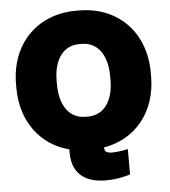

<svg xmlns="http://www.w3.org/2000/svg" viewBox="-59 -771 893 1008"><g transform="rotate(-5 387.0 -266.5)"><path d="M587 30C570 35 528 41 504 41C482 41 466 36 464 18L463 11C633 -18 742 -154 742 -340V-360C742 -571 601 -717 394 -717H379C172 -717 32 -570 32 -360V-340C32 -166 129 -34 281 5V23C281 130 345 184 461 184C506 184 547 176 587 164ZM246 -340V-360C246 -473 298 -541 380 -541H394C476 -541 528 -473 528 -360V-340C528 -226 476 -158 394 -158H380C298 -158 246 -226 246 -340Z"/></g></svg>

Font: Fixel Text Black
Style: Regular
Weight: 900
Width: 4
Designer: AlfaBravo + MacPaw
Foundry: Kyrylo Tkachov, Marchela Mozhyna, Serhii Makarenko, Maria Weinstein, Zakhar Kryvoshyya
Version: Version 1.211